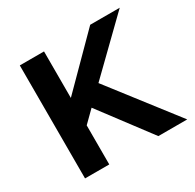

<svg xmlns="http://www.w3.org/2000/svg" viewBox="-153 -865 1044 1030"><g transform="rotate(-30 369.0 -350.0)"><path d="M91 0V-700H241V-412L527 -700H710L409 -407L724 0H545L311 -311L241 -242V0Z"/></g></svg>

Font: Readex Pro SemiBold
Style: Regular
Weight: 600
Designer: Bonnie Shaver-Troup, Thomas Jockin
Foundry: Lexend
Version: Version 1.204; ttfautohint (v1.8.4.7-5d5b)